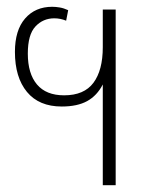

<svg xmlns="http://www.w3.org/2000/svg" viewBox="-20 -545 451 566"><path d="M283 1V-296Q266 -263 237 -247Q208 -231 162 -231Q95 -231 59.5 -274Q24 -317 24 -392Q24 -456 54 -490.5Q84 -525 134 -525Q144 -525 156 -523Q168 -521 181 -515L175 -484Q158 -491 140 -491Q107 -491 84.5 -467Q62 -443 62 -387Q62 -328 89 -296Q116 -264 169 -264Q228 -264 255.5 -301Q283 -338 283 -406V-517H321V1Z"/></svg>

Font: Noto Sans Thai UI Cond ExtLt
Style: Regular
Weight: 200
Width: 3
Designer: Monotype Design Team
Foundry: Monotype Imaging Inc.
Version: Version 2.000; ttfautohint (v1.8.4.7-5d5b)